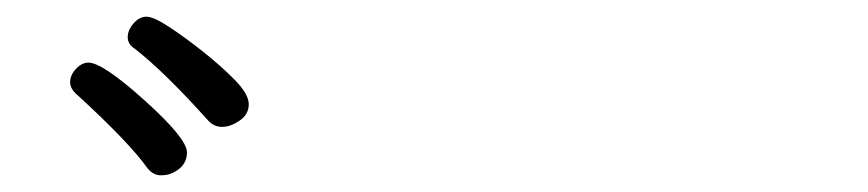

<svg xmlns="http://www.w3.org/2000/svg" viewBox="-20 -823 1040 230"><path d="M229 -679Q236 -671 246 -671Q256 -671 267 -678.5Q278 -686 278 -698Q278 -710 262 -726.5Q246 -743 224 -760.5Q202 -778 183 -790.5Q164 -803 155.5 -803Q147 -803 140 -795Q133 -787 133 -778.5Q133 -770 141 -765Q177 -737 229 -679ZM187 -616Q204 -624 204 -640.5Q204 -657 153.5 -702.5Q103 -748 86 -748Q78 -748 71 -740.5Q64 -733 64 -724.5Q64 -716 74 -708Q136 -651 157 -621Q164 -613 172.5 -613Q181 -613 187 -616Z"/></svg>

Font: LXGW WenKai Mono TC
Style: Regular
Weight: 400
Designer: LXGW / Fontworks Inc.
Foundry: LXGW / Fontworks Inc.
Version: Version 1.330